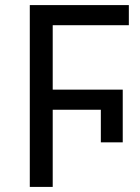

<svg xmlns="http://www.w3.org/2000/svg" viewBox="-20 -734 549 754"><path d="M97 0V-714H486V-635H187V-382H462V-175H376V-303H187V0Z"/></svg>

Font: Noto Sans Ambassadori
Style: Regular
Weight: 400
Designer: Monotype Design Team
Foundry: Monotype Imaging Inc.
Version: Version 2.013